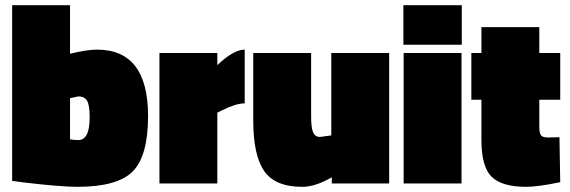

<svg xmlns="http://www.w3.org/2000/svg" viewBox="-20 -710 2205 743"><path d="M355 -518Q553 -518 553 -261Q553 -107 494 -47Q435 13 279 13Q215 13 72 -4L27 -10V-690H251V-502Q317 -518 355 -518ZM283 -168Q327 -168 327 -256Q327 -303 317 -320Q307 -337 283 -337L251 -330V-171Q264 -168 283 -168Z M821 0H597V-505H821V-458Q884 -518 927 -518V-310Q893 -310 839 -283L821 -274Z M1262 -505H1486V0H1264V-24Q1200 13 1150 13Q1044 13 1002 -48.5Q960 -110 960 -244V-505H1184V-259Q1184 -214 1192 -197Q1200 -180 1218 -180L1262 -186Z M1542 0V-505H1766V0ZM1541 -537V-690H1767V-537Z M2067 -324V-220Q2067 -195 2073.5 -186.5Q2080 -178 2100 -178L2145 -179L2148 -5Q2062 13 2016 13Q1923 13 1883 -25.5Q1843 -64 1843 -168V-324H1804V-505H1843V-605H2067V-505H2148V-324Z"/></svg>

Font: Titillium Web
Style: Black
Weight: 900
Version: Version 1.001;PS 35.000;hotconv 1.0.70;makeotf.lib2.5.55311